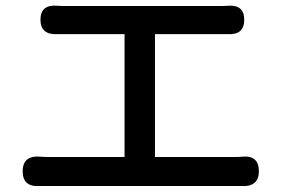

<svg xmlns="http://www.w3.org/2000/svg" viewBox="-20 -689 981 669"><path d="M818 -41Q808 -41 797 -41H473H150Q135 -41 120 -41Q59 -36 59 -92Q59 -149 122 -143Q132 -142 150 -142H414V-570H207Q194 -570 180 -570Q121 -567 121 -620.5Q121 -674 180 -669Q190 -668 207 -668H743Q764 -668 775 -669Q831 -673 831 -620Q831 -567 774 -570Q759 -570 743 -570H520V-142H797Q815 -142 823 -143Q882 -149 882 -92.5Q882 -36 818 -41Z"/></svg>

Font: GenSenRounded TW M
Style: Regular
Weight: 500
Version: Version 1.501;PS 1;hotconv 16.6.51;makeotf.lib2.5.65220